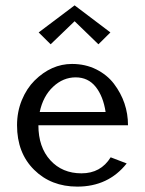

<svg xmlns="http://www.w3.org/2000/svg" viewBox="-20 -690 542 720"><path d="M43.9 0ZM394 -568.4 349.1 -523.9 259.8 -610.4 169.9 -523.9 125 -568.4 259.8 -669.9ZM455.1 -77.1Q386.2 9.8 270 9.8Q171.4 9.8 107.7 -53.5Q43.9 -116.7 43.9 -220.2Q43.9 -271 62 -314.9Q80.1 -358.4 109.4 -387.7Q172.4 -450.2 250 -450.2Q300.3 -450.2 341.3 -429.7Q381.8 -409.2 407.2 -376Q460 -306.2 460 -220.2H124Q124 -138.2 168.7 -89.1Q213.4 -40 285.6 -40Q357.9 -40 395 -100.1ZM128.9 -270H376Q367.2 -328.6 338.9 -364.3Q310.5 -399.9 263.7 -399.9Q216.8 -399.9 179.2 -364.7Q141.6 -329.6 128.9 -270Z"/></svg>

Font: Pfennig
Style: Medium
Weight: 500
Version: Version 20120410 ; ttfautohint (v0.8)